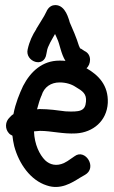

<svg xmlns="http://www.w3.org/2000/svg" viewBox="-20 -714 450 757"><path d="M254 -630C251 -635 240 -694 198 -694C186 -694 174 -688 166 -674L165 -673V-672C158 -658 152 -646 142 -631L123 -600V-599C108 -576 96 -551 89 -519C78 -471 155 -443 163 -502L165 -512C167 -531 187 -562 197 -580C199 -575 203 -568 206 -560C216 -539 220 -503 238 -474C231 -475 222 -475 214 -475C148 -475 101 -433 71 -375C57 -345 41 -307 33 -264C26 -260 22 -255 19 -252C-1 -234 0 -206 14 -190C18 -185 21 -183 29 -179C30 -166 33 -152 36 -138C55 -67 101 -3 164 17C218 36 263 7 295 -13L314 -24C366 -52 316 -130 274 -98L258 -87C250 -81 242 -76 232 -71C203 -58 177 -64 158 -82C136 -104 116 -144 114 -196C121 -197 129 -197 138 -198C182 -198 229 -185 280 -188C347 -192 401 -237 405 -308C408 -378 368 -418 321 -445C338 -459 344 -499 313 -513L301 -521C300 -522 297 -523 296 -523C296 -523 294 -527 291 -534C282 -564 266 -601 254 -628ZM215 -389C240 -389 262 -382 277 -372C306 -355 322 -344 319 -313C316 -276 295 -272 238 -275C209 -279 171 -284 137 -284H135C132 -284 129 -283 126 -283C131 -302 137 -322 143 -336L144 -337V-338C154 -371 181 -389 215 -389Z"/></svg>

Font: Stray Cat
Style: BlkCn
Weight: 900
Version: Version 1.0